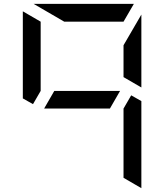

<svg xmlns="http://www.w3.org/2000/svg" viewBox="-20 -1020 856 1001"><path d="M210 -454 263 -546H606L553 -454ZM717 -564 624 -618V-784L717 -944ZM192 -546 152 -477 99 -507V-959V-961L192 -907ZM315 -907 155 -1000H676H678L624 -907ZM717 -493V-41V-39L624 -93V-454L664 -523Z"/></svg>

Font: DSEG7 Modern Mini
Style: Regular
Weight: 400
Designer: Keshikan(Twitter:@keshinomi_88pro)
Version: Version 0.46